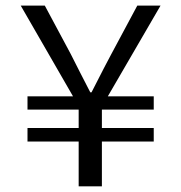

<svg xmlns="http://www.w3.org/2000/svg" viewBox="-20 -658 640 678"><path d="M257.8 0V-158.2H77.1V-206.1H257.8V-271H77.1V-317.9H237.8L53.2 -638.2H138.2L230 -466.8Q239.7 -447.8 262.5 -402.6Q285.2 -357.4 298.8 -332H303.2Q356.4 -436.5 373 -466.8L464.8 -638.2H546.9L360.8 -317.9H522.9V-271H339.8V-206.1H522.9V-158.2H339.8V0Z"/></svg>

Font: Office Code Pro D
Style: Regular
Weight: 400
Designer: Nathan Rutzky & Paul D. Hunt
Foundry: Adobe Systems Incorporated
Version: Version 1.004;PS 001.004;hotconv 1.0.70;makeotf.lib2.5.58329